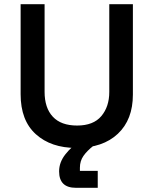

<svg xmlns="http://www.w3.org/2000/svg" viewBox="-20 -695 731 915"><path d="M343.3 10Q223.3 10 150.8 -55.4Q78.3 -120.8 78.3 -245.8V-675H192.5V-257.5Q192.5 -180.8 231.7 -138.8Q270.8 -96.7 347.5 -96.7Q425 -96.7 462.9 -141.7Q500.8 -186.7 500.8 -256.7V-675H613.3V-244.2Q613.3 -125 541.7 -57.5Q470 10 343.3 10ZM341.7 200Q261.7 200 261.7 121.7Q261.7 78.3 291.7 40.4Q321.7 2.5 359.2 -20.8L425 0Q394.2 24.2 377.5 48.3Q360.8 72.5 360.8 104.2V119.2H445.8V200Z"/></svg>

Font: Funnel Sans Medium
Style: Regular
Weight: 500
Version: Version 1.000; Beta; Release 5; Build 24; ttfautohint (v1.8.